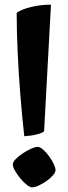

<svg xmlns="http://www.w3.org/2000/svg" viewBox="-20 -797 293 823"><path d="M84 -213Q75 -294 67.5 -386.2Q60 -478.5 55.8 -570.3Q51.5 -662.2 51.5 -742Q71.5 -757 113 -767Q154.5 -777 198.5 -777L169 -234.5Q162.5 -227.5 139.2 -221.2Q116 -215 84 -213ZM117.3 6Q108.5 6 94.5 -5Q80.5 -16 67 -32.5Q53.5 -49 44.2 -65.5Q35 -82 35 -92.3Q35 -102.5 47.2 -115Q59.5 -127.5 77.5 -139.5Q95.5 -151.5 113 -159.5Q130.5 -167.5 141 -167.5Q151.2 -167.5 164.2 -156.3Q177.1 -145.1 189.6 -128.3Q202 -111.5 210 -94.8Q218 -78.1 218 -67.7Q218 -58.5 207.1 -45.7Q196.2 -32.9 179.5 -21.2Q162.8 -9.6 146.2 -1.8Q129.5 6 117.3 6Z"/></svg>

Font: Texturina Medium
Style: Regular
Weight: 500
Designer: Guillermo Torres Carreño
Foundry: Omnibus-Type
Version: Version 1.003